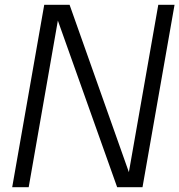

<svg xmlns="http://www.w3.org/2000/svg" viewBox="-20 -783 750 803"><path d="M100 0H31L165 -763H271L519 -63L642 -763H710L576 0H470L222 -697Z"/></svg>

Font: Open Sauce One Light Italic
Style: Regular
Weight: 300
Italic angle: -10°
Designer: Alfredo Marco Pradil
Foundry: Creative Sauce Fz LLC
Version: Version 1.477